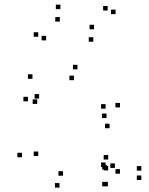

<svg xmlns="http://www.w3.org/2000/svg" viewBox="-20 -808 660 849"><path d="M457 16V-4H437V16ZM605 -12V-32H585V-12ZM605 -53.5V-73.5H585V-53.5ZM488 -65.5V-85.5H468V-65.5ZM510.5 -40V-60H490.5V-40ZM510.5 -333V-353H490.5V-333ZM322.5 -501.5V-521.5H302.5V-501.5ZM123.5 -459.5V-479.5H103.5V-459.5ZM103.5 -360V-380H83.5V-360ZM144.5 -348.5V-368.5H124.5V-348.5ZM153 -372V-392H133V-372ZM307 -453.5V-473.5H287V-453.5ZM447 -327.5V-347.5H427V-327.5ZM447 -69.5V-89.5H427V-69.5ZM452 -58.5V-78.5H432V-58.5ZM452 16V-4H432V16ZM458.5 -54.5V-74.5H438.5V-54.5ZM458.5 -102.5V-122.5H438.5V-102.5ZM258.5 -31V-51H238.5V-31ZM149 -118V-138H129V-118ZM464.5 -241V-261H444.5V-241ZM451 -286V-306H431V-286ZM77 -112.5V-132.5H57V-112.5ZM243 21.5V1.5H223V21.5ZM491 -745.5V-765.5H471V-745.5ZM456 -761.5V-781.5H436V-761.5ZM396 -678.5V-698.5H376V-678.5ZM247 -767.5V-787.5H227V-767.5ZM149 -645.5V-665.5H129V-645.5ZM184 -629.5V-649.5H164V-629.5ZM244.5 -712.5V-732.5H224.5V-712.5ZM392.5 -623.5V-643.5H372.5V-623.5Z"/></svg>

Font: Monaspace Xenon Dots Var
Style: Regular
Weight: 400
Designer: Riley Cran and the Lettermatic Team
Version: Version 1.100 (Monaspace Xenon Dots)